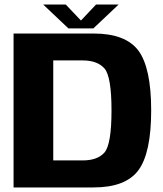

<svg xmlns="http://www.w3.org/2000/svg" viewBox="-20 -822 716 842"><path d="M39.5 0H390C484 0 549.5 -25 587 -75.5C624 -125.5 643 -213 643 -338C643 -462.5 624 -550 587 -600C549.5 -650 484 -675 390 -675H39.5ZM213.5 -118.5V-557H342.5C386 -557 417.5 -545 438 -522C458.5 -498.5 469 -437.5 469 -338C469 -238 458.5 -176.5 438 -153C417.5 -130 386 -118.5 342.5 -118.5ZM280 -697.5H389.5L500 -802H401L335 -732L268.5 -802H169.5Z"/></svg>

Font: Anybody
Style: Bold
Weight: 700
Designer: Tyler Finck
Foundry: Etcetera Type Company
Version: Version 1.110